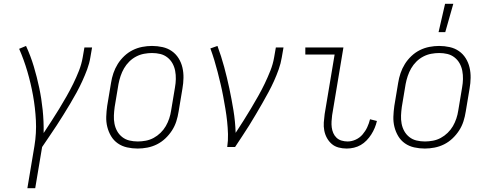

<svg xmlns="http://www.w3.org/2000/svg" viewBox="-20 -768 2540 1003"><path d="M123 215 160 -6Q171 -73 167.5 -139.5Q164 -206 152.5 -269.5Q141 -333 123 -394.5Q105 -456 80 -513L116 -528Q140 -476 156.5 -421Q173 -366 185 -309Q197 -252 203 -193Q209 -134 208 -73Q229 -105 249.5 -136.5Q270 -168 289.5 -200Q309 -232 327.5 -264.5Q346 -297 362.5 -330.5Q379 -364 392.5 -398.5Q406 -433 412 -468L421 -520H461L452 -468Q447 -437 435.5 -406Q424 -375 410 -344.5Q396 -314 380 -284.5Q364 -255 346.5 -226Q329 -197 311.5 -168.5Q294 -140 275.5 -112Q257 -84 238 -56Q219 -28 200 0L164 215Z M699 8Q671 8 644 2Q617 -4 595.5 -19Q574 -34 560.5 -56.5Q547 -79 540.5 -105Q534 -131 535 -159Q536 -187 540 -215L560 -335Q564 -361 572.5 -386Q581 -411 595 -433.5Q609 -456 629 -475Q649 -494 673 -506Q697 -518 723 -523Q749 -528 774 -528Q802 -528 829 -522Q856 -516 877.5 -501Q899 -486 913 -463.5Q927 -441 933 -415Q939 -389 938.5 -361Q938 -333 933 -305L913 -185Q909 -159 901 -134Q893 -109 878.5 -86.5Q864 -64 844 -45Q824 -26 800 -14Q776 -2 750 3Q724 8 699 8ZM700 -29Q720 -29 741.5 -33Q763 -37 782.5 -47.5Q802 -58 818.5 -74Q835 -90 846 -109Q857 -128 864 -149Q871 -170 874 -191L894 -311Q898 -333 898.5 -355Q899 -377 895 -398Q891 -419 881 -437Q871 -455 854.5 -468Q838 -481 817.5 -486Q797 -491 774 -491Q754 -491 732.5 -487Q711 -483 691 -472.5Q671 -462 655 -446Q639 -430 628 -411Q617 -392 610 -371Q603 -350 599 -329L579 -209Q576 -187 575 -165Q574 -143 578 -122Q582 -101 592 -83Q602 -65 618.5 -52Q635 -39 656 -34Q677 -29 700 -29Z M1167 0Q1172 -34 1171 -67.5Q1170 -101 1166.5 -134Q1163 -167 1157.5 -199.5Q1152 -232 1146 -264.5Q1140 -297 1132.5 -328.5Q1125 -360 1117 -391.5Q1109 -423 1099.5 -454Q1090 -485 1079 -515L1116 -528Q1136 -474 1151 -418.5Q1166 -363 1178 -306.5Q1190 -250 1199.5 -192Q1209 -134 1211 -74Q1232 -106 1252 -137.5Q1272 -169 1291 -201Q1310 -233 1328.5 -265.5Q1347 -298 1363 -331.5Q1379 -365 1392.5 -399Q1406 -433 1412 -468L1421 -520H1461L1452 -468Q1447 -437 1436 -406Q1425 -375 1411.5 -345Q1398 -315 1382 -285.5Q1366 -256 1349.5 -227Q1333 -198 1316 -169.5Q1299 -141 1281.5 -112.5Q1264 -84 1245 -56Q1226 -28 1208 0Z M1791 8Q1769 8 1748.5 2.5Q1728 -3 1713 -16Q1698 -29 1688 -47Q1678 -65 1674 -86Q1670 -107 1671.5 -128.5Q1673 -150 1676 -172L1728 -483H1575V-520H1774L1715 -166Q1713 -150 1712 -134Q1711 -118 1713 -102.5Q1715 -87 1721 -73Q1727 -59 1738 -48.5Q1749 -38 1764.5 -33.5Q1780 -29 1796 -29Q1817 -29 1838 -38.5Q1859 -48 1874 -65.5Q1889 -83 1898.5 -103.5Q1908 -124 1913 -145L1949 -136Q1945 -118 1937.5 -100Q1930 -82 1919.5 -65.5Q1909 -49 1895 -34.5Q1881 -20 1864.5 -10.5Q1848 -1 1829 3.5Q1810 8 1791 8Z M2199 8Q2171 8 2144 2Q2117 -4 2095.5 -19Q2074 -34 2060.5 -56.5Q2047 -79 2040.5 -105Q2034 -131 2035 -159Q2036 -187 2040 -215L2060 -335Q2064 -361 2072.5 -386Q2081 -411 2095 -433.5Q2109 -456 2129 -475Q2149 -494 2173 -506Q2197 -518 2223 -523Q2249 -528 2274 -528Q2302 -528 2329 -522Q2356 -516 2377.5 -501Q2399 -486 2413 -463.5Q2427 -441 2433 -415Q2439 -389 2438.5 -361Q2438 -333 2433 -305L2413 -185Q2409 -159 2401 -134Q2393 -109 2378.5 -86.5Q2364 -64 2344 -45Q2324 -26 2300 -14Q2276 -2 2250 3Q2224 8 2199 8ZM2200 -29Q2220 -29 2241.5 -33Q2263 -37 2282.5 -47.5Q2302 -58 2318.5 -74Q2335 -90 2346 -109Q2357 -128 2364 -149Q2371 -170 2374 -191L2394 -311Q2398 -333 2398.5 -355Q2399 -377 2395 -398Q2391 -419 2381 -437Q2371 -455 2354.5 -468Q2338 -481 2317.5 -486Q2297 -491 2274 -491Q2254 -491 2232.5 -487Q2211 -483 2191 -472.5Q2171 -462 2155 -446Q2139 -430 2128 -411Q2117 -392 2110 -371Q2103 -350 2099 -329L2079 -209Q2076 -187 2075 -165Q2074 -143 2078 -122Q2082 -101 2092 -83Q2102 -65 2118.5 -52Q2135 -39 2156 -34Q2177 -29 2200 -29ZM2271 -600 2305 -748H2348L2306 -600Z"/></svg>

Font: Iosevka Term Curly Extralight
Style: Italic
Weight: 200
Italic angle: -9°
Designer: Belleve Invis
Foundry: Belleve Invis
Version: Version 32.3.0